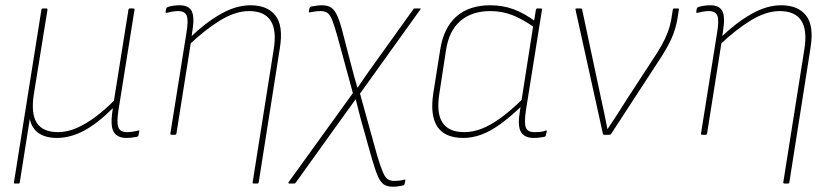

<svg xmlns="http://www.w3.org/2000/svg" viewBox="-20 -511 3163 728"><path d="M36 185Q32 185 33 180L137 -474Q138 -479 142 -479H155Q161 -479 160 -474L108 -152Q97 -79 120 -44.5Q143 -10 200 -10Q235 -10 270.5 -25.5Q306 -41 341.5 -67.5Q377 -94 412 -129L467 -474Q468 -479 472 -479H485Q491 -479 490 -474L429 -92Q422 -48 428.5 -29Q435 -10 462 -10Q471 -10 481.5 -11.5Q492 -13 504 -16Q509 -18 508 -12L505 2Q504 5 503 6Q502 7 498 8Q492 9 481.5 10.5Q471 12 459 12Q424 12 410.5 -12Q397 -36 408 -100H407Q350 -43 298.5 -15.5Q247 12 195 12Q154 12 127.5 -5.5Q101 -23 93 -60L55 180Q54 185 51 185Z M943 185Q937 185 938 180L1018 -325Q1041 -469 924 -469Q873 -469 815.5 -434Q758 -399 697 -341L701 -369Q759 -425 817 -458Q875 -491 930 -491Q994 -491 1024.5 -452Q1055 -413 1041 -328L961 180Q960 185 956 185ZM631 0Q625 0 626 -5L687 -387Q695 -434 688 -451.5Q681 -469 656 -469Q644 -469 633.5 -467Q623 -465 615 -463Q607 -460 608 -467L610 -478Q611 -481 612 -482Q613 -483 615 -484Q623 -487 635.5 -489Q648 -491 661 -491Q695 -491 706.5 -469.5Q718 -448 710 -397L706 -369L705 -358L649 -5Q648 0 644 0Z M1469 197Q1450 197 1436.5 189Q1423 181 1412.5 156.5Q1402 132 1389 87L1355 -34Q1348 -58 1341.5 -84.5Q1335 -111 1329 -134H1328Q1312 -112 1297 -91Q1282 -70 1266 -48L1101 182Q1099 185 1095 185H1076Q1075 185 1074 183.5Q1073 182 1074 180L1318 -158L1260 -371Q1248 -414 1239.5 -435Q1231 -456 1221 -462.5Q1211 -469 1196 -469Q1185 -469 1174 -467.5Q1163 -466 1155 -464Q1150 -463 1151 -469L1153 -478Q1154 -484 1159 -486Q1170 -488 1180.5 -489.5Q1191 -491 1201 -491Q1223 -491 1236.5 -481.5Q1250 -472 1260.5 -447.5Q1271 -423 1282 -378L1309 -274Q1315 -250 1321.5 -226.5Q1328 -203 1335 -179H1336Q1353 -204 1370 -228.5Q1387 -253 1404 -276L1548 -477Q1549 -479 1553 -479H1572Q1578 -479 1573 -474L1345 -156L1411 82Q1424 124 1432.5 143.5Q1441 163 1451 169Q1461 175 1474 175Q1484 175 1493.5 174Q1503 173 1513 170Q1518 169 1517 173L1514 187Q1513 191 1509 192Q1487 197 1469 197Z M1737 12Q1667 12 1638.5 -30.5Q1610 -73 1623 -158L1649 -322Q1662 -406 1710.5 -448.5Q1759 -491 1839 -491Q1886 -491 1927 -476Q1968 -461 2011 -429L2008 -406Q1961 -439 1922 -454Q1883 -469 1839 -469Q1769 -469 1725.5 -431.5Q1682 -394 1671 -320L1646 -157Q1634 -83 1657.5 -46.5Q1681 -10 1741 -10Q1773 -10 1806.5 -23Q1840 -36 1878 -63.5Q1916 -91 1960 -134L1956 -107Q1914 -67 1876.5 -40Q1839 -13 1805 -0.5Q1771 12 1737 12ZM2004 12Q1968 12 1955 -11Q1942 -34 1951 -88L1955 -112L1956 -121L2002 -415L2004 -425L2012 -474Q2013 -479 2018 -479H2031Q2036 -479 2035 -474L1974 -92Q1967 -44 1974 -27Q1981 -10 2006 -10Q2020 -10 2029.5 -11Q2039 -12 2050 -16Q2054 -18 2053 -12L2050 1Q2049 7 2043 8Q2036 9 2026.5 10.5Q2017 12 2004 12Z M2269 0Q2267 0 2266 -4L2162 -475Q2161 -479 2167 -479H2182Q2186 -479 2187 -476L2260 -133Q2266 -105 2272 -77.5Q2278 -50 2283 -22H2284Q2304 -52 2322.5 -80.5Q2341 -109 2359 -138L2451 -279Q2474 -313 2488.5 -339Q2503 -365 2512 -389Q2521 -413 2526 -442L2531 -474Q2532 -479 2536 -479H2550Q2555 -479 2554 -474L2549 -442Q2542 -400 2525 -362.5Q2508 -325 2471 -270L2297 -3Q2295 0 2291 0Z M2955 185Q2949 185 2950 180L3030 -325Q3053 -469 2936 -469Q2885 -469 2827.5 -434Q2770 -399 2709 -341L2713 -369Q2771 -425 2829 -458Q2887 -491 2942 -491Q3006 -491 3036.5 -452Q3067 -413 3053 -328L2973 180Q2972 185 2968 185ZM2643 0Q2637 0 2638 -5L2699 -387Q2707 -434 2700 -451.5Q2693 -469 2668 -469Q2656 -469 2645.5 -467Q2635 -465 2627 -463Q2619 -460 2620 -467L2622 -478Q2623 -481 2624 -482Q2625 -483 2627 -484Q2635 -487 2647.5 -489Q2660 -491 2673 -491Q2707 -491 2718.5 -469.5Q2730 -448 2722 -397L2718 -369L2717 -358L2661 -5Q2660 0 2656 0Z"/></svg>

Font: Sofia Sans Thin
Style: Italic
Weight: 250
Italic angle: -9°
Version: Version 4.100-B